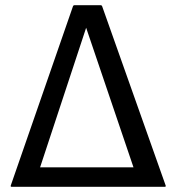

<svg xmlns="http://www.w3.org/2000/svg" viewBox="-20 -720 680 740"><path d="M25 0Q20 0 21.5 -5L261 -695Q262.5 -700 267.5 -700H367.5Q372.5 -700 374 -695L618.5 -5Q620 0 615 0ZM134.5 -75H494.5L312 -613Z"/></svg>

Font: MFEK Sans
Style: Regular
Weight: 400
Designer: Owen Earl
Foundry: indestructible type*
Version: Version 0.001; ttfautohint (v1.8.4.7-5d5b)